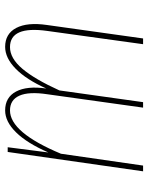

<svg xmlns="http://www.w3.org/2000/svg" viewBox="64 -622 569 736"><g transform="rotate(90 348.0 -254.5)"><path d="M615.2 -519H637.2L563 0H544.9L564.9 -155.8Q529.3 -74.2 488 -32.2Q446.8 9.8 403.8 9.8Q353.5 9.8 331.3 -32.2Q309.1 -74.2 319.8 -147.9Q285.2 -70.8 243.9 -30.5Q202.6 9.8 160.2 9.8Q109.9 9.8 87.6 -32.7Q65.4 -75.2 76.2 -149.9L127.9 -519H149.9L99.1 -151.9Q79.1 -8.8 161.1 -8.8Q204.1 -8.8 244.4 -56.6Q284.7 -104.5 327.1 -198.2L372.1 -519H393.1L341.8 -151.9Q331.1 -81.1 347.2 -44.9Q363.3 -8.8 403.8 -8.8Q488.3 -8.8 569.8 -204.1Z"/></g></svg>

Font: Fira Sans Compressed Thin
Style: Italic
Weight: 100
Width: 3
Italic angle: -8°
Designer: Carrois Corporate & Edenspiekermann AG
Foundry: Carrois Corporate GbR & Edenspiekermann AG
Version: Version 4.203;PS 004.203;hotconv 1.0.88;makeotf.lib2.5.64775